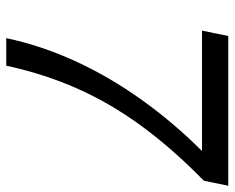

<svg xmlns="http://www.w3.org/2000/svg" viewBox="-88 -662 750 614"><g transform="rotate(90 287.0 -355.0)"><path d="M102 0Q125 -110 175 -219.5Q225 -329 298.5 -432Q372 -535 463 -626H78L95 -710H574L558 -632Q454 -530 381.5 -430.5Q309 -331 262.5 -225.5Q216 -120 190 0Z"/></g></svg>

Font: Geist Regular
Style: Italic
Weight: 400
Italic angle: -12°
Designer: Basement.studio, Andrés Briganti, Mateo Zaragoza
Foundry: Basement.studio, Vercel, Andrés Briganti, Guido Ferreyra, Mateo Zaragoza
Version: Version 1.500; ttfautohint (v1.8.4.7-5d5b)